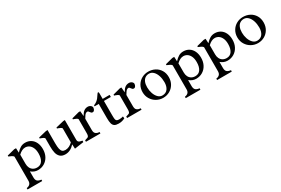

<svg xmlns="http://www.w3.org/2000/svg" viewBox="84 -1652 4284 2927"><g transform="rotate(-30 2226.5 -188.0)"><path d="M281.2 160.2Q281.2 167.5 280.8 174.6Q280.3 181.6 280.3 184.6H22.9Q22.9 181.6 22.5 174.6Q22 167.5 22 160.2Q60.5 154.8 80.6 134Q100.6 113.3 100.6 74.7V-348.6Q92.3 -363.3 69.1 -375.5Q45.9 -387.7 23.4 -396L19.5 -397.5V-414.1L151.4 -448.2H184.6L188.5 -368.2Q224.6 -408.2 261.2 -430.2Q297.9 -452.1 344.7 -452.1Q399.9 -452.1 442.9 -425.5Q485.8 -398.9 509.8 -349.4Q533.7 -299.8 533.7 -232.9Q533.7 -161.6 504.6 -106.7Q475.6 -51.8 424.8 -21.2Q374 9.3 311 9.3Q278.3 9.3 248 -2.4Q217.8 -14.2 191.4 -36.6V70.3Q191.4 115.2 212.6 135Q233.9 154.8 281.2 160.2ZM318.4 -31.7Q379.4 -31.7 411.1 -79.1Q442.9 -126.5 442.9 -209Q442.9 -268.1 424.3 -308.6Q405.8 -349.1 375.5 -368.9Q345.2 -388.7 309.1 -388.7Q251.5 -388.7 191.4 -330.6V-169.4Q191.4 -129.4 206.3 -98.4Q221.2 -67.4 250 -49.6Q278.8 -31.7 318.4 -31.7Z M648.4 -209.5V-355Q642.1 -366.2 624.8 -375.2Q607.4 -384.3 589.1 -390.4Q570.8 -396.5 570.8 -396L571.8 -413.1L709 -446.3L739.3 -448.2V-214.8Q739.3 -152.3 747.1 -116.5Q754.9 -80.6 773.4 -64.2Q792 -47.9 825.2 -47.9Q893.1 -47.9 953.1 -107.4V-355Q946.8 -366.2 929.4 -375.2Q912.1 -384.3 893.8 -390.4Q875.5 -396.5 875.5 -396L876.5 -413.1L1013.7 -446.3L1043.9 -448.2V-98.1Q1043.9 -77.6 1054.2 -66.7Q1064.5 -55.7 1079.6 -50.8Q1094.7 -45.9 1121.1 -41.5Q1121.1 -34.2 1120.4 -26.4Q1119.6 -18.6 1119.6 -15.6L959.5 7.3L955.6 -70.8Q883.3 9.8 793.9 9.8Q734.9 9.8 702.9 -19.8Q670.9 -49.3 659.7 -96.7Q648.4 -144 648.4 -209.5Z M1412.1 -24.4 1411.6 0H1157.2Q1157.2 -3.9 1157 -12.7Q1156.7 -21.5 1157.2 -26.4L1173.3 -30.8Q1199.2 -37.6 1210.4 -43.5Q1221.7 -49.3 1227.3 -64.2Q1232.9 -79.1 1232.9 -109.9V-355.5Q1226.6 -366.2 1209.5 -375.2Q1192.4 -384.3 1174.1 -390.1Q1155.8 -396 1155.8 -395.5L1156.7 -412.6L1286.6 -447.3H1314.5L1322.3 -357.4Q1349.6 -407.7 1379.2 -428.7Q1408.7 -449.7 1446.8 -449.7Q1466.3 -449.7 1482.2 -441.7Q1498 -433.6 1507.1 -421.1Q1516.1 -408.7 1516.1 -396Q1516.1 -387.7 1511.5 -373.5Q1506.8 -359.4 1497.3 -348.6Q1487.8 -337.9 1474.1 -337.9Q1458.5 -337.9 1449.7 -345Q1440.9 -352.1 1431.6 -366.2Q1424.8 -377 1418.7 -382.3Q1412.6 -387.7 1403.3 -387.7Q1387.7 -387.7 1375.2 -378.7Q1362.8 -369.6 1353.5 -356.4Q1344.2 -343.3 1331.1 -321.3L1323.7 -309.1V-112.8Q1323.7 -89.8 1328.9 -72Q1334 -54.2 1353.5 -40.5Q1373 -26.9 1412.1 -24.4Z M1705.6 -153.3Q1705.6 -103.5 1709 -82.3Q1712.4 -61 1725.6 -51.5Q1738.8 -42 1770 -42Q1788.6 -42 1807.1 -45.4Q1825.7 -48.8 1838.4 -52.7L1842.3 -17.1Q1817.4 -4.9 1792 2.4Q1766.6 9.8 1731 9.8Q1683.6 9.8 1658.7 -5.9Q1633.8 -21.5 1624 -56.4Q1614.3 -91.3 1614.3 -154.8V-402.3H1541.5V-419.4Q1574.7 -432.6 1597.4 -450.4Q1620.1 -468.3 1634.8 -487.3Q1649.4 -506.3 1669.9 -537.6Q1678.7 -551.8 1683.6 -556.4Q1688.5 -561 1693.4 -561Q1698.2 -561 1701.4 -556.4Q1704.6 -551.8 1704.6 -542V-439H1827.1V-402.3H1705.6Z M2136.2 -24.4 2135.7 0H1881.3Q1881.3 -3.9 1881.1 -12.7Q1880.9 -21.5 1881.3 -26.4L1897.5 -30.8Q1923.3 -37.6 1934.6 -43.5Q1945.8 -49.3 1951.4 -64.2Q1957 -79.1 1957 -109.9V-355.5Q1950.7 -366.2 1933.6 -375.2Q1916.5 -384.3 1898.2 -390.1Q1879.9 -396 1879.9 -395.5L1880.9 -412.6L2010.7 -447.3H2038.6L2046.4 -357.4Q2073.7 -407.7 2103.3 -428.7Q2132.8 -449.7 2170.9 -449.7Q2190.4 -449.7 2206.3 -441.7Q2222.2 -433.6 2231.2 -421.1Q2240.2 -408.7 2240.2 -396Q2240.2 -387.7 2235.6 -373.5Q2231 -359.4 2221.4 -348.6Q2211.9 -337.9 2198.2 -337.9Q2182.6 -337.9 2173.8 -345Q2165 -352.1 2155.8 -366.2Q2148.9 -377 2142.8 -382.3Q2136.7 -387.7 2127.4 -387.7Q2111.8 -387.7 2099.4 -378.7Q2086.9 -369.6 2077.6 -356.4Q2068.4 -343.3 2055.2 -321.3L2047.9 -309.1V-112.8Q2047.9 -89.8 2053 -72Q2058.1 -54.2 2077.6 -40.5Q2097.2 -26.9 2136.2 -24.4Z M2744.6 -223.1Q2744.6 -154.3 2713.4 -101.3Q2682.1 -48.3 2629.9 -19.3Q2577.6 9.8 2515.6 9.8Q2454.1 9.8 2400.4 -20Q2346.7 -49.8 2314.5 -102.8Q2282.2 -155.8 2282.2 -222.7Q2282.2 -289.6 2313.5 -342Q2344.7 -394.5 2397.2 -423.3Q2449.7 -452.1 2510.3 -452.1Q2575.2 -452.1 2628.7 -424.1Q2682.1 -396 2713.4 -344Q2744.6 -292 2744.6 -223.1ZM2648.4 -189.5Q2648.4 -252 2631.1 -304.4Q2613.8 -356.9 2581.5 -388.2Q2549.3 -419.4 2507.3 -419.4Q2470.2 -419.4 2441.7 -401.4Q2413.1 -383.3 2396.5 -345.7Q2379.9 -308.1 2379.9 -251.5Q2379.9 -195.8 2397.5 -144.3Q2415 -92.8 2447.3 -60.5Q2479.5 -28.3 2522 -28.3Q2584 -28.3 2616.2 -72.8Q2648.4 -117.2 2648.4 -189.5Z M3065.9 160.2Q3065.9 167.5 3065.4 174.6Q3064.9 181.6 3064.9 184.6H2807.6Q2807.6 181.6 2807.1 174.6Q2806.6 167.5 2806.6 160.2Q2845.2 154.8 2865.2 134Q2885.3 113.3 2885.3 74.7V-348.6Q2877 -363.3 2853.8 -375.5Q2830.6 -387.7 2808.1 -396L2804.2 -397.5V-414.1L2936 -448.2H2969.2L2973.1 -368.2Q3009.3 -408.2 3045.9 -430.2Q3082.5 -452.1 3129.4 -452.1Q3184.6 -452.1 3227.5 -425.5Q3270.5 -398.9 3294.4 -349.4Q3318.4 -299.8 3318.4 -232.9Q3318.4 -161.6 3289.3 -106.7Q3260.3 -51.8 3209.5 -21.2Q3158.7 9.3 3095.7 9.3Q3063 9.3 3032.7 -2.4Q3002.4 -14.2 2976.1 -36.6V70.3Q2976.1 115.2 2997.3 135Q3018.6 154.8 3065.9 160.2ZM3103 -31.7Q3164.1 -31.7 3195.8 -79.1Q3227.5 -126.5 3227.5 -209Q3227.5 -268.1 3209 -308.6Q3190.4 -349.1 3160.2 -368.9Q3129.9 -388.7 3093.8 -388.7Q3036.1 -388.7 2976.1 -330.6V-169.4Q2976.1 -129.4 2991 -98.4Q3005.9 -67.4 3034.7 -49.6Q3063.5 -31.7 3103 -31.7Z M3618.2 160.2Q3618.2 167.5 3617.7 174.6Q3617.2 181.6 3617.2 184.6H3359.9Q3359.9 181.6 3359.4 174.6Q3358.9 167.5 3358.9 160.2Q3397.5 154.8 3417.5 134Q3437.5 113.3 3437.5 74.7V-348.6Q3429.2 -363.3 3406 -375.5Q3382.8 -387.7 3360.4 -396L3356.4 -397.5V-414.1L3488.3 -448.2H3521.5L3525.4 -368.2Q3561.5 -408.2 3598.1 -430.2Q3634.8 -452.1 3681.6 -452.1Q3736.8 -452.1 3779.8 -425.5Q3822.8 -398.9 3846.7 -349.4Q3870.6 -299.8 3870.6 -232.9Q3870.6 -161.6 3841.6 -106.7Q3812.5 -51.8 3761.7 -21.2Q3710.9 9.3 3647.9 9.3Q3615.2 9.3 3585 -2.4Q3554.7 -14.2 3528.3 -36.6V70.3Q3528.3 115.2 3549.6 135Q3570.8 154.8 3618.2 160.2ZM3655.3 -31.7Q3716.3 -31.7 3748 -79.1Q3779.8 -126.5 3779.8 -209Q3779.8 -268.1 3761.2 -308.6Q3742.7 -349.1 3712.4 -368.9Q3682.1 -388.7 3646 -388.7Q3588.4 -388.7 3528.3 -330.6V-169.4Q3528.3 -129.4 3543.2 -98.4Q3558.1 -67.4 3586.9 -49.6Q3615.7 -31.7 3655.3 -31.7Z M4413.1 -223.1Q4413.1 -154.3 4381.8 -101.3Q4350.6 -48.3 4298.3 -19.3Q4246.1 9.8 4184.1 9.8Q4122.6 9.8 4068.8 -20Q4015.1 -49.8 3982.9 -102.8Q3950.7 -155.8 3950.7 -222.7Q3950.7 -289.6 3981.9 -342Q4013.2 -394.5 4065.7 -423.3Q4118.2 -452.1 4178.7 -452.1Q4243.7 -452.1 4297.1 -424.1Q4350.6 -396 4381.8 -344Q4413.1 -292 4413.1 -223.1ZM4316.9 -189.5Q4316.9 -252 4299.6 -304.4Q4282.2 -356.9 4250 -388.2Q4217.8 -419.4 4175.8 -419.4Q4138.7 -419.4 4110.1 -401.4Q4081.5 -383.3 4064.9 -345.7Q4048.3 -308.1 4048.3 -251.5Q4048.3 -195.8 4065.9 -144.3Q4083.5 -92.8 4115.7 -60.5Q4147.9 -28.3 4190.4 -28.3Q4252.4 -28.3 4284.7 -72.8Q4316.9 -117.2 4316.9 -189.5Z"/></g></svg>

Font: Radley
Style: Regular
Weight: 400
Designer: Vernon Adams
Foundry: Vernon Adams
Version: Version 1.003; ttfautohint (v1.6)